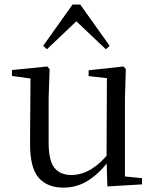

<svg xmlns="http://www.w3.org/2000/svg" viewBox="-20 -818 693 852"><path d="M260.9 14.6Q189.8 14.6 151.1 -29.8Q112.3 -74.2 113.3 -185.8L115.5 -483.7L137.7 -466.6L33.1 -481V-507.3L189.5 -523L200.2 -511.5L195.8 -380.4V-185.1Q195.8 -105.3 221.6 -73.3Q247.4 -41.4 296.3 -41.4Q342.8 -41.4 386.1 -68.1Q429.4 -94.9 464.9 -141.8L488.1 -103H461.7Q423.1 -51 373.2 -18.2Q323.3 14.6 260.9 14.6ZM456.4 9.3 452.8 -114.1V-115.5L454.4 -471.2L373.2 -480.3V-506.2L528.2 -523L538.4 -511.5L534.4 -380.4V-35L610.3 -27.4V0.2ZM449.8 -599.4 291.3 -749.5H346L188.3 -599.4L171.5 -614.6L301.9 -797.8H336.1L466.6 -614.6Z"/></svg>

Font: Noto Serif TC
Style: Regular
Weight: 200
Designer: Ryoko NISHIZUKA 西塚涼子 (kana & ideographs); Frank Grießhammer (Latin, Greek & Cyrillic); Wenlong ZHANG 张文龙 (bopomofo); San
Foundry: Adobe
Version: Version 2.001;hotconv 1.1.0;makeotfexe 2.6.0